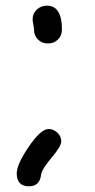

<svg xmlns="http://www.w3.org/2000/svg" viewBox="-20 -569 339 684"><path d="M200.7 -463.9Q200.7 -442.4 186.5 -428.2Q172.4 -414.1 150.9 -414.1Q129.4 -414.1 115.2 -428.2Q101.1 -442.4 101.1 -463.9Q101.1 -470.2 98.6 -482.2Q96.2 -494.1 96.2 -500Q96.2 -521 111.1 -534.9Q126 -548.8 147 -548.8Q200.7 -548.8 200.7 -463.9ZM83.5 94.7Q39.6 94.7 39.6 48.8Q39.6 17.1 81.5 -44.9Q125 -109.4 153.3 -109.4Q170.9 -109.4 184.6 -96.2Q198.2 -83 198.2 -65.4Q198.2 -47.9 164.1 -7.8Q128.9 34.2 126.5 53.2Q121.6 94.7 83.5 94.7Z"/></svg>

Font: TUNJUNG BIRU
Style: Regular
Weight: 400
Designer: R.S. Wihananto
Foundry: R.S. Wihananto
Version: Version 2.0.1